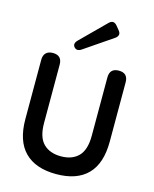

<svg xmlns="http://www.w3.org/2000/svg" viewBox="-142 -1072 943 1178"><g transform="rotate(15 330.0 -483.0)"><path d="M330 13Q199 13 130 -56.5Q61 -126 61 -265V-641Q61 -670 76.5 -685Q92 -700 120 -700Q178 -700 178 -641V-271Q178 -181 218.5 -140.5Q259 -100 330 -100Q401 -100 441 -140.5Q481 -181 481 -271V-641Q481 -700 539 -700Q597 -700 597 -641V-265Q597 -126 529 -56.5Q461 13 330 13ZM286 -767Q257 -747 239 -768Q222 -788 247 -813L401 -966Q428 -993 453 -963L471 -941Q497 -912 465 -889Z"/></g></svg>

Font: Zen Maru Gothic
Style: Bold
Weight: 700
Designer: Yoshimichi Ohira
Foundry: Positype
Version: Version 1.001